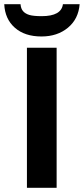

<svg xmlns="http://www.w3.org/2000/svg" viewBox="-44 -889 397 909"><path d="M83.5 0V-663.1H224.1V0ZM333 -869.1Q327.6 -799.3 277.6 -757.8Q227.5 -716.3 152.3 -716.3Q73.2 -716.3 26.4 -757.6Q-20.5 -798.8 -23.9 -869.1H53.2Q54.7 -848.1 65.4 -835.9Q76.2 -823.7 95.5 -818.1Q114.7 -812.5 153.3 -812.5Q246.6 -812.5 253.9 -869.1Z"/></svg>

Font: Bpm'online Open Sans
Style: Bold
Weight: 700
Foundry: Ascender Corporation
Version: Version 1.10